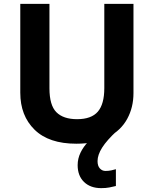

<svg xmlns="http://www.w3.org/2000/svg" viewBox="-20 -734 796 994"><path d="M485 100Q485 125 497 138Q509 151 526 151Q542 151 556 148Q570 145 580 142V229Q564 233 546 236.5Q528 240 504 240Q448 240 415 208Q382 176 382 121Q382 87 397 56Q412 25 437 -0.5Q462 -26 492 -43L586 -57Q533 -8 509 30Q485 68 485 100ZM671 -252Q671 -178 638.5 -118.5Q606 -59 540.5 -24.5Q475 10 375 10Q233 10 159 -62.5Q85 -135 85 -254V-714H236V-277Q236 -189 272 -153Q308 -117 379 -117Q453 -117 486.5 -156Q520 -195 520 -278V-714H671Z"/></svg>

Font: Noto Sans New Tai Lue
Style: Bold
Weight: 700
Version: Version 2.003